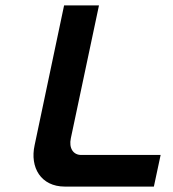

<svg xmlns="http://www.w3.org/2000/svg" viewBox="-20 -690 640 710"><path d="M217 -670 108 -153C90 -71 131 0 220 0H549L574 -117H280C251 -117 234 -142 242 -179L346 -670Z"/></svg>

Font: LT Wave Mono Bold
Style: Italic
Weight: 700
Designer: Daniel Lyons
Version: Version 2.5 (Glyphs App)